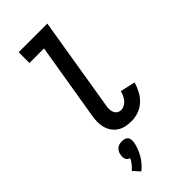

<svg xmlns="http://www.w3.org/2000/svg" viewBox="-304 -795 1109 1109"><g transform="rotate(-45 250.0 -241.0)"><path d="M294 8Q270 8 247.5 3.5Q225 -1 206 -13Q187 -25 174 -43.5Q161 -62 155 -84Q149 -106 149.5 -129.5Q150 -153 154 -177L232 -647H113V-735H347L253 -163Q250 -149 250 -135Q250 -121 254.5 -108.5Q259 -96 270 -88Q281 -80 295 -80Q309 -80 322.5 -87Q336 -94 345.5 -105.5Q355 -117 361.5 -131Q368 -145 371 -159L463 -138Q455 -110 440.5 -82.5Q426 -55 403.5 -34Q381 -13 352 -2.5Q323 8 294 8ZM127 253 90 212Q104 200 116 185Q128 170 136 153Q129 151 122.5 146.5Q116 142 113 135Q110 128 109 119.5Q108 111 110 103Q111 92 116 81.5Q121 71 129.5 63.5Q138 56 149 53Q160 50 171 50Q182 50 192 53Q202 56 208.5 63.5Q215 71 216 81.5Q217 92 216 103Q212 124 204.5 144.5Q197 165 186 184.5Q175 204 160 221.5Q145 239 127 253Z"/></g></svg>

Font: Iosevka Curly Semibold
Style: Italic
Weight: 600
Italic angle: -9°
Monospace: yes
Designer: Belleve Invis
Foundry: Belleve Invis
Version: Version 22.1.2; ttfautohint (v1.8.4)